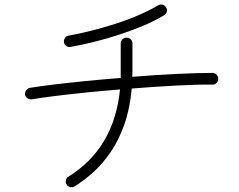

<svg xmlns="http://www.w3.org/2000/svg" viewBox="-20 -788 1040 835"><path d="M304 23Q295 28 285 25.5Q275 23 270 15Q264 6 266.5 -4.5Q269 -15 278 -20Q476 -143 502 -399Q426 -393 353 -385.5Q280 -378 219.5 -370.5Q159 -363 118 -356Q108 -355 99.5 -360.5Q91 -366 89 -376Q88 -387 94 -395.5Q100 -404 110 -406Q152 -413 214.5 -420.5Q277 -428 352 -435.5Q427 -443 505 -449V-599Q505 -610 512.5 -617Q520 -624 530 -624Q541 -624 548.5 -617Q556 -610 556 -599V-471Q556 -467 555.5 -462.5Q555 -458 555 -454Q656 -462 749 -466.5Q842 -471 904 -471Q915 -470 922 -463Q929 -456 929 -445Q929 -435 922 -427.5Q915 -420 904 -420Q841 -421 747.5 -416Q654 -411 553 -403Q545 -315 520.5 -246Q496 -177 460.5 -125.5Q425 -74 384 -37.5Q343 -1 304 23ZM287 -584Q277 -582 268.5 -588Q260 -594 258 -604Q257 -615 263 -623.5Q269 -632 279 -633Q323 -641 375 -654Q427 -667 480.5 -684Q534 -701 582.5 -722Q631 -743 668 -765Q677 -770 687 -767.5Q697 -765 702 -756Q708 -747 705.5 -737Q703 -727 694 -722Q653 -697 601.5 -675.5Q550 -654 494.5 -636Q439 -618 385.5 -605Q332 -592 287 -584Z"/></svg>

Font: Kurewa Gothic CJK TC Regular
Style: Regular
Weight: 400
Designer: Max Yao
Foundry: Max-Everyday
Version: Version 1.071; ttfautohint (v1.8.3)